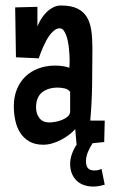

<svg xmlns="http://www.w3.org/2000/svg" viewBox="-20 -522 414 699"><path d="M361.3 150.4Q351.1 153.3 340.8 155.3Q330.6 157.2 319.3 157.2Q300.8 157.2 285.2 151.6Q269.5 146 258.5 135.3Q247.6 124.5 241.5 109.4Q235.4 94.2 235.4 75.2Q235.4 57.1 241.7 39.1Q248 21 258.8 4.9L253.9 -51.8Q243.7 -40.5 230.2 -30.5Q216.8 -20.5 201.4 -12.5Q186 -4.4 169.7 0.2Q153.3 4.9 137.7 4.9Q107.4 4.9 86.7 -7.1Q65.9 -19 53.5 -38.8Q41 -58.6 35.6 -84Q30.3 -109.4 30.3 -135.7Q30.3 -168.9 41.3 -196.3Q52.2 -223.6 72 -242.9Q91.8 -262.2 119.6 -272.7Q147.5 -283.2 180.7 -283.2Q193.8 -283.2 206.8 -281.5Q219.7 -279.8 232.4 -275.4Q233.4 -283.7 233.4 -291Q233.4 -298.3 233.4 -306.6Q233.4 -311 232.9 -321Q232.4 -331.1 231.2 -343.5Q230 -356 227.5 -369.4Q225.1 -382.8 220.9 -393.8Q216.8 -404.8 211.2 -411.9Q205.6 -418.9 197.3 -418.9Q188 -418.9 179.2 -412.6Q170.4 -406.2 162.6 -396.2Q154.8 -386.2 148.2 -373.8Q141.6 -361.3 136.2 -349.1Q130.9 -336.9 127 -326.4Q123 -315.9 121.1 -309.6L38.1 -313.5L35.2 -495.1L116.2 -497.1V-425.8Q121.1 -438.5 129.4 -452.1Q137.7 -465.8 148.7 -476.8Q159.7 -487.8 173.1 -494.9Q186.5 -502 202.1 -502Q239.3 -502 262 -490.7Q284.7 -479.5 296.6 -459.2Q308.6 -439 312.5 -410.4Q316.4 -381.8 316.4 -347.7Q316.4 -281.2 315.4 -215.3Q314.5 -149.4 308.6 -83H361.3L359.4 -4.9L316.9 -0.5Q307.1 14.6 300 31.7Q293 48.8 293 64.5Q293 81.5 300 90.1Q307.1 98.6 324.2 98.6Q337.9 98.6 349.6 92.8ZM235.4 -116.2V-187.5Q228.5 -197.3 215.1 -200.2Q201.7 -203.1 190.4 -203.1Q155.3 -203.1 133.3 -185.8Q111.3 -168.5 111.3 -130.9Q111.3 -107.9 123.5 -92Q135.7 -76.2 160.2 -76.2Q168 -76.2 180.9 -78.4Q193.8 -80.6 205.8 -85.4Q217.8 -90.3 226.6 -97.9Q235.4 -105.5 235.4 -116.2Z"/></svg>

Font: Maiden Orange
Style: Regular
Weight: 400
Designer: Astigmatic (AOETI)
Foundry: Astigmatic (AOETI)
Version: Version 1.000